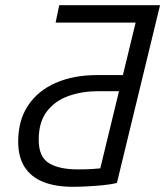

<svg xmlns="http://www.w3.org/2000/svg" viewBox="-20 -713 636 739"><path d="M261 6Q193 6 146 -13Q99 -32 74.5 -70.5Q50 -109 50 -168Q50 -250 88 -307Q126 -364 194.5 -394Q263 -424 353 -424H453L502 -626H194L208 -693H596L430 -9Q407 -3 375 0Q343 3 312.5 4.5Q282 6 261 6ZM279 -61Q314 -61 335 -62.5Q356 -64 366 -65L438 -362H357Q297 -362 245 -344Q193 -326 161 -285Q129 -244 129 -175Q129 -109 168.5 -85Q208 -61 279 -61Z"/></svg>

Font: Ubuntu Sans Mono
Style: Italic
Weight: 400
Italic angle: -13.5°
Monospace: yes
Designer: Dalton Maag Ltd
Foundry: Dalton Maag Ltd
Version: Version 1.006